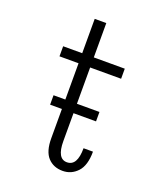

<svg xmlns="http://www.w3.org/2000/svg" viewBox="-126 -740 703 833"><g transform="rotate(20 225.0 -324.0)"><path d="M167 -107V-242.5H112.5V-286H167V-453.5H79V-500H167V-658.5H220.5V-500H363.5V-453.5H220.5V-286H324.5V-242.5H220.5V-113.5Q220.5 -32.5 266 -32.5Q313.5 -32.5 313.5 -114.5H357Q357 -50.5 329 -20.8Q301 9 261 9Q218.5 9 192.8 -19Q167 -47 167 -107Z"/></g></svg>

Font: Trispace Condensed ExtraLight
Style: Regular
Weight: 200
Width: 3
Designer: Tyler Finck
Foundry: Etcetera Type Company
Version: Version 1.210; ttfautohint (v1.8.3)